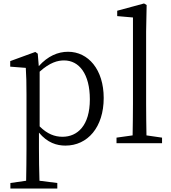

<svg xmlns="http://www.w3.org/2000/svg" viewBox="-20 -827 987 1109"><path d="M209 -413C269 -467 314 -478 350 -478C437 -478 499 -400 499 -253C499 -101 427 -37 341 -37C296 -37 253 -53 209 -97ZM198 -517 184 -527 39 -474V-442L129 -435C132 -388 133 -346 133 -282V34C133 93 132 157 131 217L40 230V262H311V230L208 217C206 156 205 90 205 32V-61C254 -2 308 14 358 14C486 14 579 -92 579 -261C579 -425 490 -528 373 -528C314 -528 256 -503 204 -445Z M826 -45C825 -104 824 -169 824 -228V-644L827 -798L812 -807L657 -765V-734L748 -726V-228C748 -169 747 -104 746 -45L653 -32V0H916V-32Z"/></svg>

Font: Noto Serif CJK JP
Style: Regular
Weight: 400
Designer: Ryoko NISHIZUKA 西塚涼子 (kana & ideographs); Frank Grießhammer (Latin, Greek & Cyrillic); Wenlong ZHANG 张文龙 (bopomofo); San
Foundry: Adobe Systems Incorporated
Version: Version 1.000;PS 1;hotconv 16.6.53;makeotf.lib2.5.65590